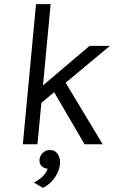

<svg xmlns="http://www.w3.org/2000/svg" viewBox="-20 -701 554 933"><path d="M391 0 243 -253 181 -201 162 0H91L155 -681H226L189 -286L415 -478H514L299 -299L479 0ZM189 212 144.5 186Q168.5 174 186.2 157.5Q204 141 211.5 119Q193 117 181.5 105.2Q170 93.5 172 73.5Q174.5 54.5 188.5 41.2Q202.5 28 223 28Q248 28 261 48.2Q274 68.5 271.5 97.5Q268.5 127.5 248 159.5Q227.5 191.5 189 212Z"/></svg>

Font: Karla
Style: Italic
Weight: 400
Italic angle: -8°
Designer: Jonathan Pinhorn
Version: Version 2.004;gftools[0.9.33]